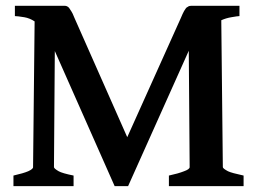

<svg xmlns="http://www.w3.org/2000/svg" viewBox="-20 -635 886 655"><path d="M796.9 -580.1Q791 -580.1 769 -576.2Q751 -573.2 734.9 -565.9L740.2 -64.9Q740.2 -60.1 757.8 -50.8Q770 -44.9 811 -36.1V0H556.2V-36.1Q588.4 -43 607.9 -50.8Q627 -57.6 627 -64.9L624 -461.9L417 0H371.1L167 -460.9L164.1 -64.9Q164.1 -60.1 180.2 -50.8Q192.4 -43.9 231 -36.1V0H25.9V-36.1Q60.1 -43.9 76.2 -50.8Q93.3 -58.6 92.8 -64.9L98.1 -562Q81.1 -573.2 63 -576.2Q39.1 -580.1 30.8 -580.1V-615.2H200.2Q205.1 -615.2 208 -613.8Q212.9 -611.8 215.8 -607.9Q217.8 -605 224.1 -595.2Q227.1 -591.3 233.9 -574.2L414.1 -167L597.2 -574.2Q603 -588.4 607.9 -597.2Q613.8 -606.9 616 -608.9Q618.2 -610.8 624 -613.8Q626 -614.7 631.8 -615.2H796.9Z"/></svg>

Font: Gentium Basic
Style: Bold
Weight: 700
Designer: J. Victor Gaultney and Annie Olsen
Foundry: SIL International
Version: Version 1.100